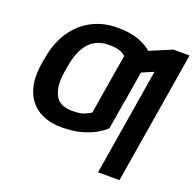

<svg xmlns="http://www.w3.org/2000/svg" viewBox="-155 -882 1258 1245"><g transform="rotate(20 474.0 -259.5)"><path d="M948.2 -711.6 797.6 203.1H649.5L770.6 -534.1L689.6 -500L656.2 -295.5H655.5L621.4 -90.6Q601.6 -70.7 562.7 -47.2Q523.8 -23.8 465 -6.9Q406.2 9.9 326 9.9Q231.5 9.9 166.5 -30.4Q101.6 -70.7 74.2 -147.5Q46.9 -224.4 65 -334.5L70.3 -367.9H71.4L72.8 -377.1Q90.9 -486.2 143.3 -563.2Q195.7 -640.3 273.8 -680.9Q351.9 -721.6 446.7 -721.6Q542.3 -721.6 599.8 -698.3Q657.3 -675.1 686.1 -648.1L836.3 -711.6ZM223 -339.5 222.3 -334.5Q206 -235.1 235.6 -174.4Q265.3 -113.6 355.1 -113.6Q408.7 -113.6 437.7 -125.5Q466.6 -137.4 482.2 -148.4L506 -293.7L550.8 -563.2Q536.9 -577.4 510.8 -587.4Q484.7 -597.3 435 -597.3Q346.2 -597.3 296.5 -539.8Q246.8 -482.2 229.8 -377.1L223.7 -339.5Z"/></g></svg>

Font: Inter UI
Style: Bold Italic
Weight: 700
Italic angle: 9.39999°
Designer: Rasmus Andersson
Foundry: rsms
Version: 3.2;8d6f07862